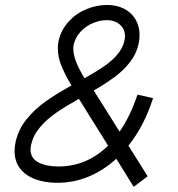

<svg xmlns="http://www.w3.org/2000/svg" viewBox="-20 -718 708 765"><path d="M491.7 -137.7 568.4 -15.6 512.7 26.4 443.4 -85.4Q393.1 -39.6 333.7 -14.6Q274.4 10.3 208 10.3Q158.2 10.3 119.9 -4.2Q81.5 -18.6 59.8 -46.9Q38.1 -75.2 38.1 -116.2Q38.1 -133.8 42.5 -154.3Q54.2 -204.1 86.7 -243.9Q119.1 -283.7 161.6 -313.7Q204.1 -343.8 264.6 -377.4Q240.7 -417.5 225.6 -453.4Q210.4 -489.3 210.4 -525.9Q210.4 -540.5 213.4 -555.2Q223.6 -599.1 253.2 -631.6Q282.7 -664.1 323.5 -681.2Q364.3 -698.2 407.2 -698.2Q445.3 -698.2 474.6 -683.1Q503.9 -668 520 -640.6Q536.1 -613.3 536.1 -578.1Q536.1 -561 531.7 -541Q522.9 -502.4 497.6 -470Q472.2 -437.5 437.3 -411.6Q402.3 -385.7 353.5 -357.4L456.5 -193.4Q499 -254.9 527.8 -340.8L589.8 -327.1Q555.2 -217.3 491.7 -137.7ZM272 -523.4Q272 -479 316.9 -406.2Q362.8 -432.1 394 -453.4Q425.3 -474.6 447 -500Q468.8 -525.4 475.6 -554.7Q478 -565.4 478 -573.2Q478 -602.1 457.8 -619.9Q437.5 -637.7 405.8 -637.7Q378.4 -637.7 350.6 -626.2Q322.8 -614.7 301.8 -592.5Q280.8 -570.3 273.4 -540Q272 -532.2 272 -523.4ZM410.6 -137.7 294.4 -324.2Q239.7 -293.5 203.1 -268.1Q166.5 -242.7 139.6 -211.2Q112.8 -179.7 104 -141.6Q101.6 -130.4 101.6 -122.6Q101.6 -87.4 132.8 -71Q164.1 -54.7 212.4 -54.7Q326.2 -54.7 410.6 -137.7Z"/></svg>

Font: Acari Sans
Style: Italic
Weight: 400
Italic angle: -13°
Designer: Alfredo Marco Pradil and Stefan Peev
Foundry: Hanken Design Co.
Version: Version 1.045;January 11, 2019;FontCreator 11.5.0.2425 64-bi